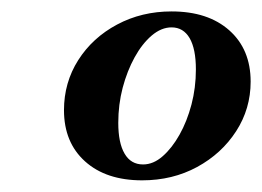

<svg xmlns="http://www.w3.org/2000/svg" viewBox="-20 -602 452 331"><path d="M225 -291.1Q162.9 -291.1 126.6 -323.8Q90.3 -356.5 90.3 -412.1Q90.3 -459.7 114.9 -498.4Q139.5 -537.1 181.9 -559.7Q224.2 -582.3 275.8 -582.3Q338.7 -582.3 375.4 -549.6Q412.1 -516.9 412.1 -461.3Q412.1 -414.5 387.1 -375.8Q362.1 -337.1 319.8 -314.1Q277.4 -291.1 225 -291.1ZM226.6 -318.5Q244.4 -318.5 260.5 -332.7Q276.6 -346.8 289.5 -369.8Q302.4 -392.7 310.1 -421.8Q317.7 -450.8 317.7 -482.3Q317.7 -517.7 306.9 -536.3Q296 -554.8 275.8 -554.8Q258.1 -554.8 241.5 -540.7Q225 -526.6 212.1 -503.2Q199.2 -479.8 191.5 -450.8Q183.9 -421.8 183.9 -390.3Q183.9 -355.6 194.8 -337.1Q205.6 -318.5 226.6 -318.5Z"/></svg>

Font: Playfair 5pt SemiExpanded Light
Style: Bold Italic
Weight: 700
Italic angle: -15.6°
Version: Version 2.001;gftools[0.9.30]